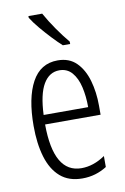

<svg xmlns="http://www.w3.org/2000/svg" viewBox="-87 -817 574 879"><g transform="rotate(-10 199.5 -377.5)"><path d="M205 -542Q259 -542 292 -509Q325 -476 340.5 -422Q356 -368 356 -305V-263H98Q99 -37 228 -37Q284 -37 338 -74V-23Q313 -7 284.5 1.5Q256 10 224 10Q161 10 121.5 -24.5Q82 -59 63.5 -121Q45 -183 45 -265Q45 -395 85 -468.5Q125 -542 205 -542ZM205 -496Q158 -496 130.5 -449.5Q103 -403 99 -307H306Q306 -358 296 -401Q286 -444 263.5 -470Q241 -496 205 -496ZM173 -765Q194 -727 221.5 -687.5Q249 -648 275 -617V-606H241Q221 -624 196 -650.5Q171 -677 147.5 -705Q124 -733 109 -757V-765Z"/></g></svg>

Font: Noto Sans ExtraCondensed Light
Style: Regular
Weight: 300
Width: 2
Designer: Monotype Design Team
Foundry: Monotype Imaging Inc.
Version: Version 2.013; ttfautohint (v1.8.4.7-5d5b)